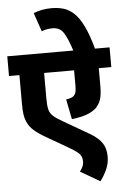

<svg xmlns="http://www.w3.org/2000/svg" viewBox="-68 -943 775 1193"><g transform="rotate(-5 319.0 -347.0)"><path d="M638 -499H560V-388Q560 -334 550 -303.5Q540 -273 516 -250Q491 -229 456.5 -217Q422 -205 366 -198L341 -323Q361 -326 372.5 -330.5Q384 -335 389 -340Q398 -349 402 -361.5Q406 -374 406 -405V-499H219V-342Q219 -298 224.5 -273Q230 -248 249.5 -230Q269 -212 310 -189L462 -101Q506 -76 528.5 -51.5Q551 -27 559 -1.5Q567 24 567 53Q567 96 549.5 134Q532 172 509 202L387 131Q396 121 404 104.5Q412 88 412 70Q412 51 405.5 37Q399 23 379.5 8Q360 -7 321 -29L195 -102Q151 -127 123 -151.5Q95 -176 81 -209Q72 -230 68.5 -255.5Q65 -281 65 -327V-499H0V-622H638ZM414 -615Q388 -697 364.5 -734Q341 -771 295 -771Q276 -771 258 -767.5Q240 -764 227 -758L187 -875Q212 -885 239.5 -890.5Q267 -896 299 -896Q338 -896 372.5 -886.5Q407 -877 438 -848.5Q469 -820 496.5 -764Q524 -708 549 -615Z"/></g></svg>

Font: Noto Sans ExtraBold
Style: Italic
Weight: 800
Italic angle: -12°
Designer: Monotype Design Team
Foundry: Monotype Imaging Inc.
Version: Version 2.013; ttfautohint (v1.8.4.7-5d5b)